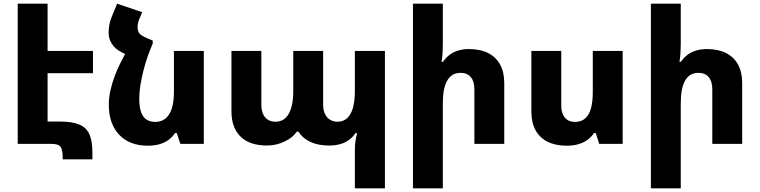

<svg xmlns="http://www.w3.org/2000/svg" viewBox="-20 -780 4118 1041"><path d="M76 0V-760H238V0ZM149 -504H484V-383H149ZM76 0V-121H304Q371 -121 409.5 -105Q448 -89 464.5 -52.5Q481 -16 481 47V84H320V75Q320 34 309 17Q298 0 258 0Z M659 -488 808 -560V-543Q794 -512 781 -475Q768 -438 758 -398.5Q748 -359 741.5 -319.5Q735 -280 735 -244Q735 -199 745.5 -171Q756 -143 775.5 -131Q795 -119 822 -119Q855 -119 877.5 -137.5Q900 -156 911.5 -192Q923 -228 923 -281V-504H1085V0H958L938 -59H929Q916 -38 894.5 -22Q873 -6 844.5 2Q816 10 781 10Q683 10 626.5 -49Q570 -108 570 -213Q570 -251 578.5 -289Q587 -327 600.5 -363.5Q614 -400 629.5 -431.5Q645 -463 659 -488ZM808 -560 662 -485 639 -497Q605 -514 587 -541.5Q569 -569 569 -602Q569 -628 573.5 -649Q578 -670 586 -689L615 -760L751 -714L735 -676Q731 -667 728.5 -655.5Q726 -644 726 -632Q726 -611 736 -598.5Q746 -586 780 -572Z M1904 241V34Q1904 8 1907 -12.5Q1910 -33 1916 -58H1907Q1893 -37 1873 -22Q1853 -7 1826 1Q1799 9 1764 9Q1706 9 1664 -10Q1622 -29 1598 -66H1589Q1568 -34 1522.5 -12.5Q1477 9 1428 9Q1334 9 1284.5 -39Q1235 -87 1235 -176V-504H1397V-212Q1397 -168 1417.5 -144Q1438 -120 1473 -120Q1521 -120 1545.5 -163Q1570 -206 1570 -286V-504H1732V-212Q1732 -184 1741.5 -163Q1751 -142 1769 -131Q1787 -120 1810 -120Q1841 -120 1862 -139Q1883 -158 1893.5 -195Q1904 -232 1904 -286V-504H2067V241Z M2381 -760V-542Q2381 -518 2379.5 -493Q2378 -468 2374 -445H2382Q2397 -467 2416.5 -482Q2436 -497 2462.5 -505.5Q2489 -514 2523 -514Q2584 -514 2626.5 -492.5Q2669 -471 2691.5 -430Q2714 -389 2714 -330V0H2552V-296Q2552 -339 2532.5 -362Q2513 -385 2477 -385Q2429 -385 2405 -343.5Q2381 -302 2381 -222V241H2219V-760Z M3356 -504V0H3229L3210 -59H3201Q3187 -38 3165.5 -22Q3144 -6 3115.5 2Q3087 10 3053 10Q2992 10 2949 -11.5Q2906 -33 2883.5 -74.5Q2861 -116 2861 -175V-504H3023V-208Q3023 -166 3042.5 -142.5Q3062 -119 3098 -119Q3131 -119 3152.5 -137.5Q3174 -156 3184 -192Q3194 -228 3194 -281V-504Z M3671 -760V-542Q3671 -518 3669.5 -493Q3668 -468 3664 -445H3672Q3687 -467 3706.5 -482Q3726 -497 3752.5 -505.5Q3779 -514 3813 -514Q3874 -514 3916.5 -492.5Q3959 -471 3981.5 -430Q4004 -389 4004 -330V0H3842V-296Q3842 -339 3822.5 -362Q3803 -385 3767 -385Q3719 -385 3695 -343.5Q3671 -302 3671 -222V241H3509V-760Z"/></svg>

Font: Noto Sans Armenian ExtraBold
Style: Regular
Weight: 800
Version: Version 2.007